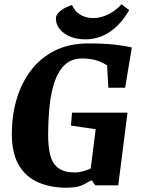

<svg xmlns="http://www.w3.org/2000/svg" viewBox="-20 -862 655 893"><path d="M288 11Q215 11 157.5 -14Q100 -39 67.5 -94Q35 -149 35 -240Q35 -324 57 -399.5Q79 -475 123.5 -534Q168 -593 235 -626.5Q302 -660 391 -660Q462 -660 512 -654.5Q562 -649 593 -641L562 -454H484L478 -558Q451 -575 424 -582.5Q397 -590 362 -590Q313 -590 282 -561Q251 -532 234 -482Q217 -432 210.5 -367.5Q204 -303 204 -232Q204 -178 214 -139.5Q224 -101 251 -80.5Q278 -60 328 -60Q348 -60 371.5 -67Q395 -74 402 -79L425 -261L310 -278L315 -338H573L530 0H423L408 -22H401Q376 -6 354 2.5Q332 11 288 11ZM377 -679Q338 -679 307 -691.5Q276 -704 258 -726.5Q240 -749 240 -777Q240 -794 260.5 -811Q281 -828 315 -839Q324 -818 339 -804.5Q354 -791 373 -784.5Q392 -778 413 -778Q436 -778 459.5 -785.5Q483 -793 505 -807.5Q527 -822 545 -842L581 -815Q542 -748 490.5 -713.5Q439 -679 377 -679Z"/></svg>

Font: Faustina Light ExtraBold
Style: Italic
Weight: 800
Italic angle: -8°
Version: Version 1.200